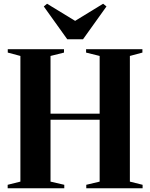

<svg xmlns="http://www.w3.org/2000/svg" viewBox="-20 -1006 803 1026"><path d="M89 -35.5V-707L21.5 -725V-743H322V-725L250 -707V-398.5H512.5V-707L440 -725V-743H741V-725L674 -707V-35.5L742 -18.5V0H441V-18.5L512.5 -35.5V-366H250V-35.5L323.5 -18.5V0H21V-18.5ZM339.5 -796 214 -971.5 231.5 -986 381.5 -894.5 531 -986 549 -971.5 423.5 -796Z"/></svg>

Font: Merriweather 144pt
Style: Bold
Weight: 700
Version: Version 2.100